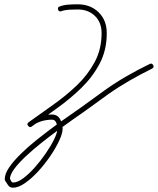

<svg xmlns="http://www.w3.org/2000/svg" viewBox="-20 -578 734 892"><path d="M250 -533Q246 -544 257 -548Q276 -555 298 -556.5Q320 -558 341 -558Q341 -558 341 -558Q341 -558 341 -558Q341 -558 341 -558Q400 -558 438 -521Q476 -484 476 -424Q476 -345 443 -282.5Q410 -220 357.5 -169Q305 -118 244 -74.5Q183 -31 127 10Q118 16 111 7Q103 -2 112 -9Q135 -28 163.5 -37Q192 -46 221 -46Q247 -46 259 -24.5Q271 -3 271 19Q271 41 255 75.5Q239 110 213 148Q187 186 156.5 219Q126 252 95.5 273Q65 294 41 294Q26 294 18 283Q10 272 3 260Q3 260 3 258Q2 255 2 255Q2 230 22 200.5Q42 171 75.5 138Q109 105 149 73Q189 41 229 11.5Q269 -18 303 -41.5Q337 -65 358 -80Q385 -100 412.5 -119.5Q440 -139 467 -159Q516 -194 569 -224.5Q622 -255 676 -281Q676 -281 676 -281Q676 -281 676 -281Q686 -286 692 -275Q697 -265 686 -259Q633 -233 581 -203Q529 -173 481 -139Q454 -119 426.5 -99.5Q399 -80 372 -60Q353 -47 321 -24.5Q289 -2 250 26.5Q211 55 171.5 86.5Q132 118 99 149Q66 180 46 207Q26 234 26 255Q26 255 25 252Q24 249 25 249Q27 254 31 262Q35 270 41 270Q61 270 87.5 250.5Q114 231 141.5 200Q169 169 193 134Q217 99 232 68Q247 37 247 19Q247 7 241.5 -7.5Q236 -22 221 -22Q196 -22 171.5 -14.5Q147 -7 128 9Q119 17 111 7Q104 -3 113 -10Q167 -49 226 -90.5Q285 -132 336 -180.5Q387 -229 419.5 -289Q452 -349 452 -424Q452 -474 421 -504Q390 -534 341 -534Q341 -534 341 -534Q341 -534 341 -534Q341 -534 341 -534Q341 -534 341 -534Q323 -534 302.5 -533Q282 -532 265 -526Q254 -522 250 -533Z"/></svg>

Font: FRB American Cursive Light
Style: Italic
Weight: 300
Italic angle: -25°
Version: Version 2.0;Modular Font Editor K font №1